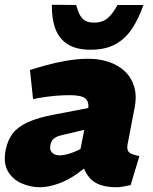

<svg xmlns="http://www.w3.org/2000/svg" viewBox="-32 -778 643 807"><path d="M517 0Q500 4 484 6.5Q468 9 458 9Q379 9 345.5 -29.5Q312 -68 312 -121L305 -145L338 -314Q344 -348 328 -363Q312 -378 262 -378Q230 -378 197 -375Q164 -372 130 -366L107 -361L94 -484L131 -495Q184 -511 237.5 -521Q291 -531 340 -531Q385 -531 424.5 -518Q464 -505 492 -479Q520 -453 532 -413.5Q544 -374 533 -321L504 -170Q500 -147 511 -137.5Q522 -128 554 -122ZM135 9Q96 9 58.5 -7.5Q21 -24 1 -58.5Q-19 -93 -8 -148Q0 -189 21.5 -217Q43 -245 85.5 -264.5Q128 -284 199 -297L350 -326L330 -234L232 -211Q213 -207 202.5 -201Q192 -195 187 -187.5Q182 -180 180 -169Q175 -148 187 -136.5Q199 -125 218 -125Q232 -125 250 -129.5Q268 -134 288 -143L319 -158L348 -90L294 -49Q255 -21 213 -6Q171 9 135 9ZM349 -569Q287 -569 251 -593Q215 -617 200 -659Q185 -701 186 -758L288 -757Q295 -731 304 -714.5Q313 -698 327 -690.5Q341 -683 363 -683Q385 -683 401.5 -690Q418 -697 432.5 -713.5Q447 -730 462 -757H571Q551 -700 523 -657.5Q495 -615 453 -592Q411 -569 349 -569Z"/></svg>

Font: REM ExtraBold
Style: Italic
Weight: 800
Italic angle: -11°
Designer: Octavio Pardo
Foundry: Ashler Design
Version: Version 1.005;gftools[0.9.28]